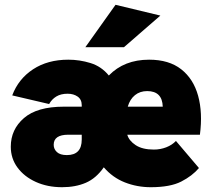

<svg xmlns="http://www.w3.org/2000/svg" viewBox="-20 -770 882 801"><path d="M239 11Q178 11 129.5 -11Q81 -33 53 -71Q25 -109 25 -158Q25 -230 80 -277.5Q135 -325 246 -325H321V-331Q321 -355 304 -367Q287 -379 262 -379Q234 -379 215 -367.5Q196 -356 185 -336L31 -372Q57 -441 118 -481Q179 -521 265 -521Q312 -521 357.5 -507Q403 -493 434 -455Q498 -521 602 -521Q685 -521 736 -481Q787 -441 806.5 -370.5Q826 -300 814 -208H511Q518 -183 546 -164.5Q574 -146 622 -146Q649 -146 673.5 -155.5Q698 -165 714 -182L810 -69Q782 -36 736 -12.5Q690 11 609 11Q552 11 501 -9Q450 -29 413 -72Q381 -26 338 -7.5Q295 11 239 11ZM594 -390Q564 -390 543 -373Q522 -356 513 -325H659Q657 -390 594 -390ZM259 -123Q321 -123 321 -188V-208H265Q204 -208 204 -166Q204 -148 217.5 -135.5Q231 -123 259 -123ZM336 -573 462 -750 649 -705 497 -573Z"/></svg>

Font: Livvic Black
Style: Regular
Weight: 900
Designer: Jacques Le Bailly, Baron von Fonthausen
Version: Version 1.001; ttfautohint (v1.8.2)